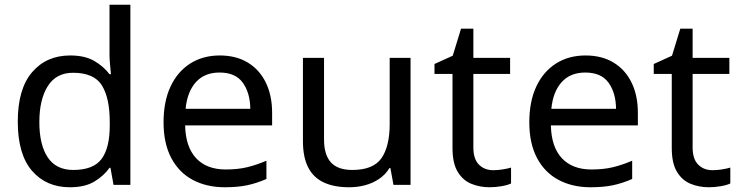

<svg xmlns="http://www.w3.org/2000/svg" viewBox="-20 -780 3123 810"><path d="M275 10Q175 10 115 -59.5Q55 -129 55 -267Q55 -405 115.5 -475.5Q176 -546 276 -546Q338 -546 377.5 -523Q417 -500 442 -467H448Q447 -480 444.5 -505.5Q442 -531 442 -546V-760H530V0H459L446 -72H442Q418 -38 378 -14Q338 10 275 10ZM289 -63Q374 -63 408.5 -109.5Q443 -156 443 -250V-266Q443 -366 410 -419.5Q377 -473 288 -473Q217 -473 181.5 -416.5Q146 -360 146 -265Q146 -169 181.5 -116Q217 -63 289 -63Z M907 -546Q976 -546 1025.5 -516Q1075 -486 1101.5 -431.5Q1128 -377 1128 -304V-251H761Q763 -160 807.5 -112.5Q852 -65 932 -65Q983 -65 1022.5 -74.5Q1062 -84 1104 -102V-25Q1063 -7 1023 1.5Q983 10 928 10Q852 10 793.5 -21Q735 -52 702.5 -113.5Q670 -175 670 -264Q670 -352 699.5 -415Q729 -478 782.5 -512Q836 -546 907 -546ZM906 -474Q843 -474 806.5 -433.5Q770 -393 763 -321H1036Q1035 -389 1004 -431.5Q973 -474 906 -474Z M1712 -536V0H1640L1627 -71H1623Q1606 -43 1579 -25Q1552 -7 1520 1.5Q1488 10 1453 10Q1389 10 1345.5 -10.5Q1302 -31 1280 -74Q1258 -117 1258 -185V-536H1347V-191Q1347 -127 1376 -95Q1405 -63 1466 -63Q1555 -63 1589.5 -113Q1624 -163 1624 -257V-536Z M2061 -62Q2081 -62 2102 -65.5Q2123 -69 2136 -73V-6Q2122 1 2096 5.5Q2070 10 2046 10Q2004 10 1968.5 -4.5Q1933 -19 1911 -55Q1889 -91 1889 -156V-468H1813V-510L1890 -545L1925 -659H1977V-536H2132V-468H1977V-158Q1977 -109 2000.5 -85.5Q2024 -62 2061 -62Z M2450 -546Q2519 -546 2568.5 -516Q2618 -486 2644.5 -431.5Q2671 -377 2671 -304V-251H2304Q2306 -160 2350.5 -112.5Q2395 -65 2475 -65Q2526 -65 2565.5 -74.5Q2605 -84 2647 -102V-25Q2606 -7 2566 1.5Q2526 10 2471 10Q2395 10 2336.5 -21Q2278 -52 2245.5 -113.5Q2213 -175 2213 -264Q2213 -352 2242.5 -415Q2272 -478 2325.5 -512Q2379 -546 2450 -546ZM2449 -474Q2386 -474 2349.5 -433.5Q2313 -393 2306 -321H2579Q2578 -389 2547 -431.5Q2516 -474 2449 -474Z M2986 -62Q3006 -62 3027 -65.5Q3048 -69 3061 -73V-6Q3047 1 3021 5.5Q2995 10 2971 10Q2929 10 2893.5 -4.5Q2858 -19 2836 -55Q2814 -91 2814 -156V-468H2738V-510L2815 -545L2850 -659H2902V-536H3057V-468H2902V-158Q2902 -109 2925.5 -85.5Q2949 -62 2986 -62Z"/></svg>

Font: Noto Sans Thaana
Style: Regular
Weight: 400
Designer: Monotype Design Team
Foundry: Monotype Imaging Inc.
Version: Version 2.001